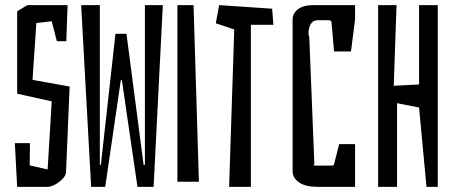

<svg xmlns="http://www.w3.org/2000/svg" viewBox="-20 -730 1780 750"><path d="M202 -569 182 -647 122 -640 107 -418 252 -392 238 -60Q238 -40 212 -20Q186 0 164 0H47L38 -171H97L96 -84L166 -68L182 -334L47 -364V-686L87 -710H244L239 -569Z M616 -710 580 0H517L456 -417H452L391 0H336L297 -710H370V-86H374L431 -598H474L541 -86H546V-710Z M757 -20H673V-710H736Z M1043 -696 1048 -633H960V0H875L895 -615L823 -639L836 -710Z M1367 0H1224Q1173 0 1148 -17.5Q1123 -35 1123 -62V-654Q1123 -678 1144 -694Q1165 -710 1203 -710H1367V-654L1351 -529H1285L1275 -642Q1275 -651 1263 -651H1221Q1202 -651 1193.5 -635.5Q1185 -620 1185 -601Q1185 -590 1188 -588L1208 -89Q1205 -88 1205 -86Q1205 -83 1214 -83H1273Q1285 -83 1285 -89L1305 -167H1367Z M1617 -310 1531 -327V0H1457V-710H1529L1518 -395L1617 -400V-710H1690V0H1646Z"/></svg>

Font: Bahiana
Style: Regular
Weight: 400
Designer: Pablo Cosgaya & Dani Raskovsky
Foundry: Pablo Cosgaya & Dani Raskovsky
Version: Version 1.005